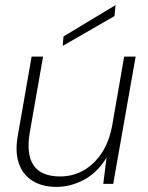

<svg xmlns="http://www.w3.org/2000/svg" viewBox="-20 -721 579 753"><path d="M201 12Q145 12 106.5 -12.5Q68 -37 53 -83Q38 -129 51 -196L104 -499H149L97 -203Q82 -117 111.5 -73Q141 -29 216 -29Q265 -29 306.5 -52Q348 -75 378 -119.5Q408 -164 420 -229L467 -499H512L424 0H385L398 -103Q362 -44 309.5 -16Q257 12 201 12ZM226 -541 229 -578 433 -701 429 -658Z"/></svg>

Font: DM Sans 20pt ExtraLight
Style: Italic
Weight: 250
Italic angle: -10°
Version: Version 4.004;gftools[0.9.30]